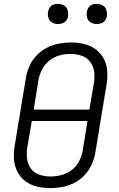

<svg xmlns="http://www.w3.org/2000/svg" viewBox="-20 -962 616 990"><path d="M239 8Q271 8 302.5 2Q334 -4 364 -19.5Q394 -35 417.5 -60.5Q441 -86 454 -116.5Q467 -147 472 -178L529 -523Q535 -558 533 -593Q531 -628 516 -657.5Q501 -687 474.5 -707Q448 -727 414.5 -735Q381 -743 346 -743Q315 -743 283 -737Q251 -731 221 -715.5Q191 -700 167.5 -675Q144 -650 131 -619.5Q118 -589 113 -557L56 -212Q50 -177 52 -142.5Q54 -108 69 -78Q84 -48 110.5 -28Q137 -8 170.5 0Q204 8 239 8ZM154 -397 178 -548Q183 -576 196.5 -603Q210 -630 234.5 -649.5Q259 -669 287.5 -676.5Q316 -684 344 -684Q374 -684 401.5 -674.5Q429 -665 445.5 -642.5Q462 -620 465.5 -591Q469 -562 464 -533L441 -397ZM241 -52Q211 -52 183.5 -61Q156 -70 139.5 -92.5Q123 -115 119.5 -144Q116 -173 121 -203L144 -338H431L407 -188Q402 -159 388.5 -132Q375 -105 350.5 -86Q326 -67 297.5 -59.5Q269 -52 241 -52ZM479 -838Q491 -838 502.5 -842Q514 -846 521.5 -856Q529 -866 531 -877Q533 -894 528.5 -910Q524 -926 510 -934Q496 -942 479 -942Q468 -942 456.5 -938.5Q445 -935 437.5 -924.5Q430 -914 428 -903Q425 -886 429.5 -870Q434 -854 448.5 -846Q463 -838 479 -838ZM279 -838Q291 -838 302.5 -842Q314 -846 321.5 -856Q329 -866 331 -877Q333 -894 328.5 -910Q324 -926 310 -934Q296 -942 279 -942Q268 -942 256.5 -938.5Q245 -935 237.5 -924.5Q230 -914 228 -903Q225 -886 229.5 -870Q234 -854 248.5 -846Q263 -838 279 -838Z"/></svg>

Font: Iosevka Sparkle Light
Style: Italic
Weight: 300
Italic angle: -9°
Designer: Belleve Invis
Foundry: Belleve Invis
Version: Version 4.5.0; ttfautohint (v1.8.3)